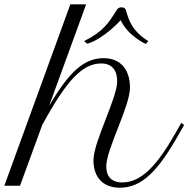

<svg xmlns="http://www.w3.org/2000/svg" viewBox="-126 -856 869 885"><path d="M-106 0H-33.7L68.8 -280.3C180.2 -484.4 252.9 -563.5 340.8 -563.5C390.6 -563.5 414.1 -531.2 414.1 -480.5C414.1 -404.3 304.7 -201.2 304.7 -117.7C304.7 -41 346.7 9.3 426.3 9.3C527.8 9.3 602.1 -67.4 697.3 -235.4L722.7 -280.3L709.5 -289.6L684.1 -244.6C596.7 -90.8 524.9 -15.1 437 -15.1C387.2 -15.1 363.8 -43.9 363.8 -88.9C363.8 -168.9 473.1 -365.2 473.1 -452.1C473.1 -533.7 431.2 -587.9 351.6 -587.9C256.8 -587.9 189 -517.6 100.6 -368.7L271 -835.9H198.2ZM411.1 -808.6C372.6 -747.1 350.1 -711.4 261.7 -666.5C261.7 -666.5 275.9 -654.3 276.4 -654.3C353 -676.8 430.7 -763.2 430.2 -763.2C463.9 -689.9 545.9 -653.3 545.9 -653.3C545.9 -653.3 556.6 -665.5 557.6 -666.5C482.4 -713.4 467.8 -762.7 454.6 -808.1C452.1 -817.4 446.3 -822.3 434.6 -822.3C426.3 -822.3 418 -820.3 411.1 -808.6Z"/></svg>

Font: Petit Formal Script
Style: Regular
Weight: 400
Designer: Pablo Impallari, Brenda Gallo, Rodrigo Fuenzalida
Foundry: Pablo Impallari, Brenda Gallo, Rodrigo Fuenzalida
Version: Version 1.001